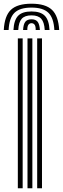

<svg xmlns="http://www.w3.org/2000/svg" viewBox="-52 -1005 336 1025"><path d="M116.2 -985.2Q191 -985.2 225.4 -952.6Q259.8 -920 264 -844.8H238.2Q234.8 -909 206.4 -936.8Q178 -964.5 116.2 -964.5Q54 -964.5 25.5 -936.8Q-3 -909 -6 -844.8H-31.8Q-28 -920 6.2 -952.6Q40.5 -985.2 116.2 -985.2ZM116.2 -943.8Q164.8 -943.8 187.2 -920.8Q209.8 -897.8 212.5 -844.8H186.8Q184.5 -886.5 168.1 -904.8Q151.8 -923 116.2 -923Q80.5 -923 64 -904.8Q47.5 -886.5 45.5 -844.8H19.8Q22.5 -897.8 44.8 -920.8Q67 -943.8 116.2 -943.8ZM116.2 -902Q138.5 -902 148.9 -888.8Q159.2 -875.5 161 -844.8H138.5Q139 -864.2 132.9 -872.8Q126.8 -881.2 116.2 -881.2Q105.8 -881.2 99.6 -872.8Q93.5 -864.2 93.8 -844.8H71.2Q72.8 -875.5 83.1 -888.8Q93.5 -902 116.2 -902ZM146.5 0V-800H172.2V0ZM43.2 0V-800H69V0ZM94.8 0V-800H120.8V0Z"/></svg>

Font: Big Shoulders Inline Display Thin ExtraBold
Style: Regular
Weight: 800
Version: Version 2.002